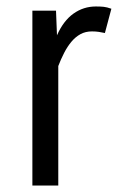

<svg xmlns="http://www.w3.org/2000/svg" viewBox="-20 -573 372 593"><path d="M80 0V-540H153L156 -464Q176 -509 207 -531Q238 -553 276 -553Q290 -553 300 -552Q310 -551 324 -546L304 -471Q295 -473 285.5 -474.5Q276 -476 264 -476Q244 -476 228.5 -467.5Q213 -459 200.5 -444Q188 -429 178 -409.5Q168 -390 160 -369V0Z"/></svg>

Font: Carrois Gothic
Style: Regular
Weight: 400
Designer: Ralph du Carrois
Foundry: Ralph du Carrois
Version: Version 1.002